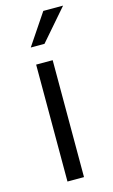

<svg xmlns="http://www.w3.org/2000/svg" viewBox="-117 -792 493 838"><g transform="rotate(-15 129.5 -373.5)"><path d="M153.8 -528.3V0H79.1V-528.3ZM75.7 -606.4 169.9 -746.6H259.3L137.7 -606.4Z"/></g></svg>

Font: Vazirmatn FD Light
Style: Regular
Weight: 300
Designer: Saber Rastikerdar
Foundry: Saber Rastikerdar
Version: Version 33.003